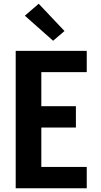

<svg xmlns="http://www.w3.org/2000/svg" viewBox="-20 -1007 540 1027"><path d="M64 0V-735H444V-621H201V-439H386V-325H201V-114H444V0ZM264 -789 113 -923 187 -987 325 -841Z"/></svg>

Font: Iosevka SS04 Heavy
Style: Regular
Weight: 900
Monospace: yes
Designer: Belleve Invis
Foundry: Belleve Invis
Version: Version 19.0.0; ttfautohint (v1.8.4)